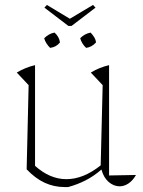

<svg xmlns="http://www.w3.org/2000/svg" viewBox="-20 -751 581 778"><path d="M88 -65 96 -406 48 -457Q83 -478 122 -487V-79Q182 -25 249 -25Q318 -25 388 -81L396 -406L348 -457Q383 -478 422 -487V-40L531 -42Q518 -19 500.5 -7.5Q483 4 465 4Q441 4 420.5 -13.5Q400 -31 391 -64Q360 -37 326.5 -20Q293 -3 256 7H242Q199 7 161 -10.5Q123 -28 88 -65ZM357 -731 367 -720 270 -646H257L160 -720L170 -731L263 -675ZM201 -619Q220 -602 223 -579Q208 -560 183 -557Q175 -565 168.5 -575Q162 -585 159 -596Q178 -615 201 -619ZM347 -619Q355 -611 361.5 -600.5Q368 -590 369 -579Q352 -560 329 -557Q311 -574 305 -596Q322 -614 347 -619Z"/></svg>

Font: Piazzolla Thin
Style: Regular
Weight: 100
Designer: Juan Pablo del Peral
Foundry: Huerta Tipografica
Version: Version 1.330